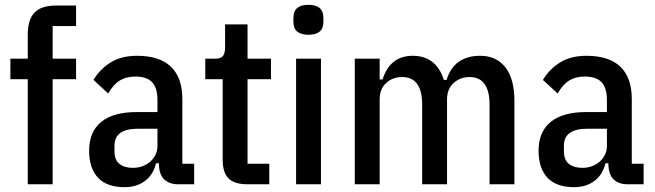

<svg xmlns="http://www.w3.org/2000/svg" viewBox="-20 -763 2712 795"><path d="M95 -435H23V-520H95V-619Q95 -682 123 -711Q151 -740 212 -740H295V-655H198V-520H295V-435H198V0H95Z M718 0Q680 0 659 -21Q638 -42 638 -87H626Q615 -40 580.5 -14Q546 12 496 12Q422 12 385.5 -27.5Q349 -67 349 -139Q349 -217 399 -258Q449 -299 546 -299H632V-349Q632 -399 610 -422.5Q588 -446 540 -446Q503 -446 476.5 -430Q450 -414 428 -376L367 -432Q393 -476 437.5 -504Q482 -532 547 -532Q641 -532 688 -486.5Q735 -441 735 -353V-85H784V0ZM530 -68Q552 -68 570.5 -75Q589 -82 602.5 -94Q616 -106 624 -122.5Q632 -139 632 -158V-230H551Q454 -230 454 -160V-136Q454 -101 474.5 -84.5Q495 -68 530 -68Z M1005 0Q951 0 926.5 -24Q902 -48 902 -102V-435H830V-520H870Q895 -520 903.5 -531.5Q912 -543 912 -568V-662H1005V-520H1102V-435H1005V-85H1095V0Z M1257 -619Q1195 -619 1195 -672V-690Q1195 -743 1257 -743Q1319 -743 1319 -690V-672Q1319 -619 1257 -619ZM1206 -520H1309V0H1206Z M1449 0V-520H1552V-434H1564Q1595 -532 1689 -532Q1786 -532 1818 -432H1829Q1845 -483 1880 -507.5Q1915 -532 1968 -532Q2035 -532 2072.5 -484.5Q2110 -437 2110 -345V0H2007V-331Q2007 -386 1986.5 -415Q1966 -444 1924 -444Q1886 -444 1858.5 -419.5Q1831 -395 1831 -351V0H1728V-331Q1728 -386 1707.5 -415Q1687 -444 1645 -444Q1606 -444 1579 -419.5Q1552 -395 1552 -351V0Z M2579 0Q2541 0 2520 -21Q2499 -42 2499 -87H2487Q2476 -40 2441.5 -14Q2407 12 2357 12Q2283 12 2246.5 -27.5Q2210 -67 2210 -139Q2210 -217 2260 -258Q2310 -299 2407 -299H2493V-349Q2493 -399 2471 -422.5Q2449 -446 2401 -446Q2364 -446 2337.5 -430Q2311 -414 2289 -376L2228 -432Q2254 -476 2298.5 -504Q2343 -532 2408 -532Q2502 -532 2549 -486.5Q2596 -441 2596 -353V-85H2645V0ZM2391 -68Q2413 -68 2431.5 -75Q2450 -82 2463.5 -94Q2477 -106 2485 -122.5Q2493 -139 2493 -158V-230H2412Q2315 -230 2315 -160V-136Q2315 -101 2335.5 -84.5Q2356 -68 2391 -68Z"/></svg>

Font: IBM Plex Sans Cond Medm
Style: Regular
Weight: 500
Width: 3
Designer: Mike Abbink, Paul van der Laan, Pieter van Rosmalen
Foundry: Bold Monday
Version: Version 1.3